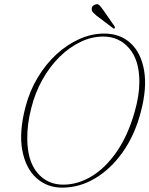

<svg xmlns="http://www.w3.org/2000/svg" viewBox="-20 -868 701 901"><path d="M469 -710.5Q544 -710.5 593 -665.2Q642 -620 656.2 -537.2Q670.5 -454.5 640.5 -341.5Q612.5 -234.5 556.5 -155Q500.5 -75.5 427 -31.5Q353.5 12.5 271.5 12.5Q201.5 12.5 151.2 -32.2Q101 -77 84.8 -161.8Q68.5 -246.5 99.5 -366Q119 -441 157 -504.2Q195 -567.5 245.2 -613.5Q295.5 -659.5 353 -685Q410.5 -710.5 469 -710.5ZM276.5 -1.5Q345.5 -1.5 410.2 -40.8Q475 -80 527.5 -155.8Q580 -231.5 611.5 -341.5Q634 -419.5 634 -484Q634 -586 586.2 -641.2Q538.5 -696.5 464.5 -696.5Q410 -696.5 357.5 -671.2Q305 -646 259.2 -600.8Q213.5 -555.5 179.2 -494.5Q145 -433.5 127 -362Q116.5 -321.5 112 -285.2Q107.5 -249 108 -217Q108.5 -113 155.2 -57.2Q202 -1.5 276.5 -1.5ZM464 -821.5 518 -744Q521 -738.5 518 -735.5Q514 -732 511 -735.5L433 -794.5Q424 -802 417.2 -809Q410.5 -816 410.5 -825Q409.5 -841.5 429 -847.5Q439.5 -850.5 446.8 -843Q454 -835.5 464 -821.5Z"/></svg>

Font: Fraunces 144pt Soft Thin
Style: Italic
Weight: 100
Italic angle: -16°
Version: Version 1.000;[0bf87f6ff]